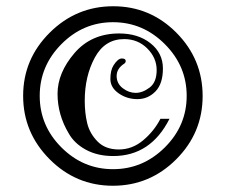

<svg xmlns="http://www.w3.org/2000/svg" viewBox="-20 -669 723 614"><path d="M341.5 -598Q246 -598 176.5 -528Q107 -458 107 -362.5Q107 -267 176.5 -197.5Q246 -128 341.5 -128Q437 -128 507 -197.5Q577 -267 577 -362.5Q577 -458 507 -528Q437 -598 341.5 -598ZM341 -75Q223 -75 138.5 -160Q54 -245 54 -362.5Q54 -480 139 -564.5Q224 -649 342 -649Q460 -649 544 -564.5Q628 -480 628 -362Q628 -244 543.5 -159.5Q459 -75 341 -75ZM493 -289H522Q462 -170 342 -170Q292 -170 255 -190Q218 -210 200 -242Q164 -302 164 -369Q164 -436 218 -499Q272 -562 361 -562Q422 -562 461.5 -530.5Q501 -499 501 -450Q501 -401 477 -376.5Q453 -352 419.5 -352Q386 -352 359.5 -370.5Q333 -389 333 -416.5Q333 -444 343 -460Q357 -482 369.5 -482Q382 -482 382 -474Q382 -469 378 -466Q353 -450 353 -426Q353 -402 372.5 -387Q392 -372 414 -372Q436 -372 458.5 -389Q481 -406 481 -445Q481 -484 451 -514Q421 -544 377 -544Q315 -544 283 -484.5Q251 -425 251 -347Q251 -307 259 -274.5Q267 -242 292 -216.5Q317 -191 360 -191Q403 -191 438 -220.5Q473 -250 493 -289Z"/></svg>

Font: Spirax
Style: Regular
Weight: 400
Designer: Brenda Gallo (gbrenda1987@gmail.com)
Foundry: Brenda Gallo
Version: Version 1.002